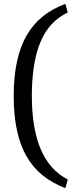

<svg xmlns="http://www.w3.org/2000/svg" viewBox="-20 -810 400 995"><path d="M319 -790 331 -745Q234 -699 189.5 -592Q145 -485 145 -313Q145 25 331 120L319 165Q181 113 116 -2.5Q51 -118 51 -312Q51 -507 116 -623Q181 -739 319 -790Z"/></svg>

Font: Exo 2.0 Medium
Style: Regular
Weight: 500
Designer: Natanael Gama
Version: Version 1.001;PS 001.001;hotconv 1.0.70;makeotf.lib2.5.58329